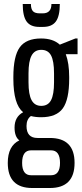

<svg xmlns="http://www.w3.org/2000/svg" viewBox="-20 -748 413 963"><path d="M142 195Q19 195 19 69Q19 -16 77 -44Q53 -62 53 -108Q53 -162 96 -185Q47 -225 47 -353V-362Q47 -466 79 -510.5Q111 -555 186 -555Q246 -555 280 -524L358 -555H369V-476H310Q327 -431 327 -362V-353Q327 -249 295 -204.5Q263 -160 186 -160Q158 -160 135 -166Q113 -150 113 -116Q113 -56 168 -56H230Q354 -56 354 69Q354 195 230 195ZM251 -335V-380Q251 -442 236 -470Q221 -498 187 -498Q154 -498 138.5 -469.5Q123 -441 123 -380V-335Q123 -274 138.5 -245.5Q154 -217 187 -217Q221 -217 236 -245.5Q251 -274 251 -335ZM236 6H136Q91 6 91 69Q91 131 136 131H236Q281 131 281 69Q281 6 236 6ZM177 -613Q133 -613 113.5 -640Q94 -667 94 -728H135Q135 -703 145 -692Q155 -681 180 -681H194Q238 -681 238 -728H280Q280 -667 260 -640Q240 -613 196 -613Z"/></svg>

Font: Pathway Gothic One
Style: Regular
Weight: 400
Version: Version 1.003; ttfautohint (v1.8.4.7-5d5b);gftools[0.9.26]